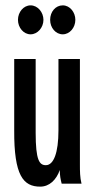

<svg xmlns="http://www.w3.org/2000/svg" viewBox="-20 -685 353 716"><path d="M94 -557C120 -557 142 -582 142 -611C142 -639 121 -665 94 -665C68 -665 47 -640 47 -611C47 -582 68 -557 94 -557ZM214 -557C240 -557 261 -582 261 -611C261 -639 241 -665 214 -665C187 -665 167 -641 167 -611C167 -581 188 -557 214 -557ZM130 11C164 11 190 -14 203 -51C203 -29 206 -16 210 0H284C278 -24 278 -47 278 -72V-465H198V-199C198 -115 180 -69 151 -69C127 -69 113 -87 113 -190V-465H33V-199C32 -30 67 11 130 11Z"/></svg>

Font: Inconsolata ExtraCondensed
Style: Bold
Weight: 700
Width: 2
Monospace: yes
Designer: Raph Levien, Cyreal, Brenton Simpson
Foundry: Raph Levien, Cyreal, Google
Version: Version 3.100